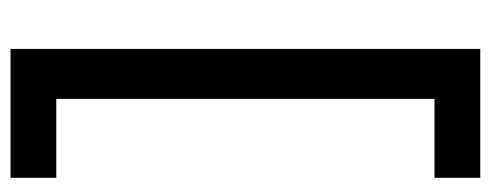

<svg xmlns="http://www.w3.org/2000/svg" viewBox="-304 -443 933 365"><g transform="rotate(-90 162.5 -260.5)"><path d="M252 186H7V99H157V-620H7V-707H252Z"/></g></svg>

Font: Hind Vadodara Medium
Style: Regular
Weight: 500
Designer: Hitesh Malaviya
Foundry: Indian Type Foundry
Version: Version 1.001;PS 1.0;hotconv 1.0.86;makeotf.lib2.5.63406; tt